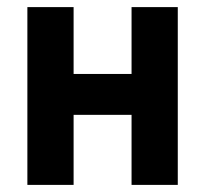

<svg xmlns="http://www.w3.org/2000/svg" viewBox="-20 -520 577 540"><path d="M350 -197H187V0H57V-500H187V-312H350V-500H480V0H350Z"/></svg>

Font: PT Sans
Style: Bold
Weight: 700
Version: Version 2.003W OFL; ttfautohint (v1.6)